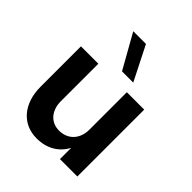

<svg xmlns="http://www.w3.org/2000/svg" viewBox="-211 -878 1015 1015"><g transform="rotate(45 296.5 -371.0)"><path d="M185 -220V-500H55V-198C55 -72 126 10 233 10C309 10 366 -24 398 -84V0H528V-500H398V-220C398 -150 354 -103 288 -103C226 -103 185 -150 185 -220ZM302 -560H386L289 -752H194Z"/></g></svg>

Font: Goli SemiBold
Style: Regular
Weight: 600
Designer: jaikishan Patel
Foundry: MagicType
Version: Version 1.000;Glyphs 3.2 (3242)